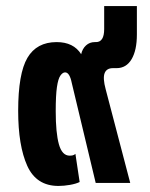

<svg xmlns="http://www.w3.org/2000/svg" viewBox="-20 -604 496 634"><path d="M173 10Q100 10 70 -56.5Q40 -123 40 -238Q40 -361 70.5 -413Q101 -465 167 -465Q223 -465 248 -425Q252 -443 264 -454Q276 -465 293 -465H297Q324 -465 324 -508V-584H432V-490Q432 -438 414.5 -408.5Q397 -379 365 -379H353Q332 -379 325.5 -362.5Q319 -346 329 -309L410 0H296L217 -330Q210 -365 195 -365Q187 -365 179.5 -354.5Q172 -344 168 -316.5Q164 -289 164 -237Q164 -165 174.5 -127.5Q185 -90 210 -90Q215 -90 220 -91Q225 -92 229 -96L243 -3Q231 3 211 6.5Q191 10 173 10Z"/></svg>

Font: Noto Sans Thai ExtCond
Style: Bold
Weight: 700
Width: 2
Designer: Monotype Design Team
Foundry: Monotype Imaging Inc.
Version: Version 2.002; ttfautohint (v1.8.4.7-5d5b)